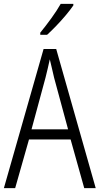

<svg xmlns="http://www.w3.org/2000/svg" viewBox="-20 -967 512 987"><path d="M413 0 343 -250H129L58 0H0L204 -715H269L472 0ZM258 -568Q253 -591 247 -615.5Q241 -640 236 -662Q231 -639 225.5 -615.5Q220 -592 214 -568L142 -302H330ZM357 -939Q342 -917 318.5 -889Q295 -861 269 -834Q243 -807 222 -788H187V-799Q217 -836 244.5 -874Q272 -912 292 -947H357Z"/></svg>

Font: Noto Sans Georgian Condensed Light
Style: Regular
Weight: 300
Width: 3
Designer: Monotype Design Team, Akaki Razmadze
Foundry: Google LLC
Version: Version 2.005; ttfautohint (v1.8.4.7-5d5b)